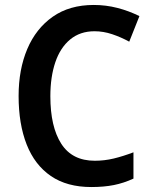

<svg xmlns="http://www.w3.org/2000/svg" viewBox="-20 -744 613 774"><path d="M361 -618Q303 -618 263 -585Q223 -552 203 -493Q183 -434 183 -356Q183 -233 227 -164.5Q271 -96 362 -96Q401 -96 438.5 -105Q476 -114 518 -130V-24Q479 -6 439 2Q399 10 348 10Q250 10 185 -34.5Q120 -79 87.5 -161.5Q55 -244 55 -357Q55 -464 90 -546.5Q125 -629 192.5 -676.5Q260 -724 358 -724Q407 -724 453.5 -712Q500 -700 542 -679L501 -576Q468 -594 432.5 -606Q397 -618 361 -618Z"/></svg>

Font: Noto Sans Gujarati SemiCondensed SemiBold
Style: Regular
Weight: 600
Width: 4
Designer: Jelle Bosma - Monotype Design Team, Universal Thirst
Foundry: Monotype Imaging Inc.
Version: Version 2.106; ttfautohint (v1.8.4.7-5d5b)